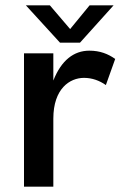

<svg xmlns="http://www.w3.org/2000/svg" viewBox="-20 -700 461 720"><path d="M377 -381 412 -479C385 -498 355 -510 315 -510C257 -510 210 -474 180 -398V-500H70V0H180V-255C180 -368 242 -408 295 -408C325 -408 353 -398 377 -381ZM280 -540 406 -680H316L243 -591L167 -680H77L205 -540Z"/></svg>

Font: Gully Medium
Style: Regular
Weight: 500
Designer: jaikishan Patel
Foundry: MagicType
Version: Version 1.000;Glyphs 3.2 (3242)